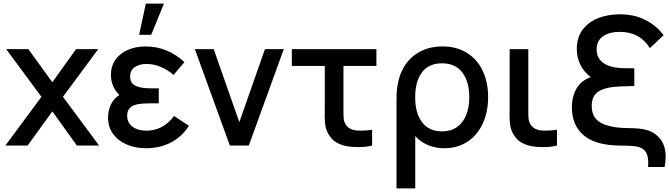

<svg xmlns="http://www.w3.org/2000/svg" viewBox="-20 -815 3748 1075"><path d="M134.5 0H10L212 -273L14.5 -540H138.5L273 -354.5L406 -540H530L332.5 -273L535 0H410.5L273 -191.5Z M796.5 -795H898L826.5 -620H759ZM1037.5 -111Q1001.5 -51.5 938.8 -18.2Q876 15 798 15Q739 15 690.5 -5.5Q642 -26 613.5 -64.8Q585 -103.5 585 -156.5Q585 -196.5 601.2 -230.2Q617.5 -264 648.5 -283Q601 -330.5 601 -395.5Q601 -445.5 627.2 -481.8Q653.5 -518 697.8 -536.5Q742 -555 795 -555Q857.5 -555 913 -532Q968.5 -509 1012.5 -467L951.5 -395.5Q920.5 -423 880.8 -440Q841 -457 800.5 -457Q760.5 -457 734.5 -439.2Q708.5 -421.5 708.5 -386.5Q708.5 -350 738 -335.2Q767.5 -320.5 821.5 -320.5H869V-236.5H821Q778.5 -236.5 751.2 -231.5Q724 -226.5 708 -211.5Q692 -196.5 692 -167.5Q692 -128.5 721.2 -106Q750.5 -83.5 800.5 -83.5Q893.5 -83.5 954.5 -165.5Z M1373 0H1267L1071 -540H1176.5L1320 -131L1463.5 -540H1569Z M1819.5 -63.5Q1806.5 -85.5 1802.2 -108.8Q1798 -132 1798 -166.5L1798.5 -212.5V-446H1614V-540H2087.5V-446H1903V-217.5V-184.5Q1903 -161 1905 -146.5Q1907 -132 1914 -120.5Q1931 -90 1975 -84.5Q1991 -83.5 2000 -83.5Q2030 -83.5 2063.5 -88.5V0Q2032.5 8.5 1984 8.5Q1951.5 8.5 1926.5 4.5Q1891.5 -1.5 1864.8 -16.8Q1838 -32 1819.5 -63.5Z M2200 -233.5Q2200 -269 2200.8 -290.8Q2201.5 -312.5 2205 -332.5Q2214.5 -398.5 2247.2 -448.8Q2280 -499 2333.8 -527Q2387.5 -555 2457.5 -555Q2537.5 -555 2595.2 -518.5Q2653 -482 2683 -417.8Q2713 -353.5 2713 -271.5Q2713 -189.5 2683.2 -124.2Q2653.5 -59 2597.8 -22Q2542 15 2468 15Q2417 15 2374.5 -3.5Q2332 -22 2305 -53.5V240H2200ZM2607.5 -271Q2607.5 -358 2568.5 -409.2Q2529.5 -460.5 2455 -460.5Q2380 -460.5 2342.2 -409.5Q2304.5 -358.5 2304.5 -270.5Q2304.5 -182.5 2342.8 -131Q2381 -79.5 2455 -79.5Q2504.5 -79.5 2538.8 -103.8Q2573 -128 2590.2 -171.2Q2607.5 -214.5 2607.5 -271Z M2854.5 -63.5Q2841.5 -85.5 2837.2 -108.8Q2833 -132 2833 -166.5L2833.5 -212.5V-540H2938V-217.5V-184.5Q2938 -161 2940 -146.5Q2942 -132 2949 -120.5Q2966 -90 3010 -84.5Q3026 -83.5 3035 -83.5Q3065 -83.5 3098.5 -88.5V0Q3067.5 8.5 3019 8.5Q2986.5 8.5 2961.5 4.5Q2926.5 -1.5 2899.8 -16.8Q2873 -32 2854.5 -63.5Z M3608.5 120Q3609.5 104 3609.5 97Q3609.5 52.5 3592.8 31.8Q3576 11 3545.2 5.5Q3514.5 0 3456.5 0Q3316.5 0 3249.2 -56.5Q3182 -113 3182 -213Q3182 -276 3208.5 -320.2Q3235 -364.5 3287.5 -383Q3251 -410.5 3230.2 -450.8Q3209.5 -491 3209.5 -541.5Q3209.5 -606.5 3243.2 -650.2Q3277 -694 3331.8 -714.5Q3386.5 -735 3450.5 -735Q3531 -735 3593 -703.5Q3655 -672 3695.5 -618L3618.5 -545.5Q3563 -636.5 3450.5 -636.5Q3391.5 -636.5 3356 -611.8Q3320.5 -587 3320.5 -538.5Q3320.5 -489.5 3357.5 -463Q3394.5 -436.5 3459 -433.5Q3478 -432.5 3531.5 -432.5V-333.5Q3521 -333.5 3450.5 -331Q3372.5 -328 3332.8 -304Q3293 -280 3293 -221.5Q3293 -155.5 3344.5 -127.2Q3396 -99 3492.5 -98Q3528 -97.5 3554.5 -95.2Q3581 -93 3603.5 -86.5Q3650.5 -72 3678.8 -34.2Q3707 3.5 3707 63Q3707 89.5 3701 120Z"/></svg>

Font: Hauora SemiBold
Style: Regular
Weight: 600
Designer: Wayne Shih
Foundry: WCYS
Version: Version 1.001